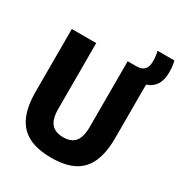

<svg xmlns="http://www.w3.org/2000/svg" viewBox="-205 -1030 1109 1182"><g transform="rotate(30 349.5 -439.0)"><path d="M46 -294.5V-740H219.5V-274.5Q219.5 -200.5 247.8 -168.2Q276 -136 332 -136Q388 -136 415.5 -168.2Q443 -200.5 443 -274.5V-740H503Q540.5 -740 559.5 -758Q578.5 -776 578.5 -818Q578.5 -852 570 -888H689Q699 -857.5 699 -807.5Q699 -752.5 676.5 -718.8Q654 -685 613 -672V-294.5Q613 -186.5 582.5 -119.5Q552 -52.5 490 -21.2Q428 10 332 10Q235 10 172 -21.2Q109 -52.5 77.5 -119.8Q46 -187 46 -294.5Z"/></g></svg>

Font: Encode Sans Condensed ExtraBold
Style: Regular
Weight: 800
Width: 3
Designer: Multiple Designers
Foundry: Impallari Type
Version: Version 2.000